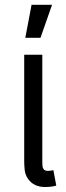

<svg xmlns="http://www.w3.org/2000/svg" viewBox="-20 -750 269 778"><path d="M78.1 -93.3V-528.3H151.4V-93.3Q151.4 -85.4 152.1 -77.6Q152.8 -69.8 156.7 -64.5Q162.1 -57.6 173.8 -57.6Q184.6 -57.6 196.3 -60.5L208 2Q188.5 7.8 163.1 7.8Q117.2 7.8 94.2 -24.4Q82 -41.5 80.1 -61.3Q78.1 -81.1 78.1 -93.3ZM190.9 -730.5 144 -596.7H82.5L107.9 -730.5Z"/></svg>

Font: Gidole
Style: Regular
Weight: 400
Version: Version 2.100; ttfautohint (v1.8.4.7-5d5b)